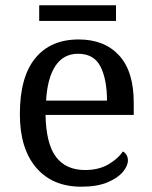

<svg xmlns="http://www.w3.org/2000/svg" viewBox="-20 -695 575 725"><path d="M287 10Q178 10 116.5 -62Q55 -134 55 -264Q55 -404 113 -475Q171 -546 277 -546Q374 -546 429.5 -486Q485 -426 485 -307V-261H152Q154 -152 191.5 -102.5Q229 -53 301 -53Q353 -53 389.5 -74.5Q426 -96 444 -123Q451 -120 457 -111Q463 -102 463 -89Q463 -69 444 -46Q425 -23 386 -6.5Q347 10 287 10ZM384 -315Q384 -395 359.5 -443.5Q335 -492 275 -492Q220 -492 189.5 -446.5Q159 -401 154 -315ZM128 -616V-675H418V-616Z"/></svg>

Font: Noto Serif Oriya
Style: Regular
Weight: 400
Designer: David Williams
Foundry: Google LLC, David Williams
Version: Version 1.051; ttfautohint (v1.8.4.7-5d5b)